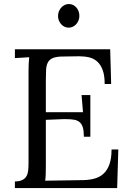

<svg xmlns="http://www.w3.org/2000/svg" viewBox="-20 -949 662 969"><path d="M211.4 -115.2Q211.4 -87.4 210.7 -68.6Q210 -49.8 208 -37.1L399.4 -40Q432.1 -40.5 458.5 -48.1Q484.9 -55.7 503.7 -73.5Q522.5 -91.3 532.7 -120.8Q543 -150.4 543 -194.8H577.1L571.3 0H55.2V-33.2Q79.1 -33.7 93 -40.8Q106.9 -47.9 113.8 -60.1Q120.6 -72.3 122.3 -89.1Q124 -106 124 -126.5V-155.8V-587.9Q124 -608.4 124.8 -626.7Q125.5 -645 127.4 -660.2L55.2 -655.8V-700.2H536.1L541 -524.9H508.3Q508.3 -567.9 498.3 -595.2Q488.3 -622.6 470.9 -638.2Q453.6 -653.8 430.2 -659.4Q406.7 -665 379.4 -665L287.1 -663.6Q259.3 -662.1 243.9 -654.8Q228.5 -647.5 221.2 -633.1Q213.9 -618.7 212.6 -596.7Q211.4 -574.7 211.4 -543.9V-382.8H398.9L391.6 -469.2H436V-258.8H403.3Q403.3 -288.1 398.2 -305.4Q393.1 -322.8 382.1 -332.3Q371.1 -341.8 354.2 -344.7Q337.4 -347.7 313.5 -347.7Q306.6 -347.7 299.3 -347.7Q292 -347.7 211.4 -344.2ZM380.6 -868.4Q380.6 -856.2 376.1 -845.4Q371.6 -834.6 364.2 -826.5Q356.7 -818.4 347.1 -813.9Q337.4 -809.4 326.5 -809.4Q315.7 -809.4 306 -813.9Q296.4 -818.4 288.9 -826.5Q281.5 -834.6 277.2 -845.4Q272.9 -856.2 272.9 -868.4Q272.9 -881 277.4 -892Q281.9 -903 289.4 -911.2Q296.8 -919.3 306.7 -924Q316.6 -928.7 327.5 -928.7Q338.7 -928.7 348.4 -924Q358.1 -919.3 365.3 -911.2Q372.5 -903 376.6 -892Q380.6 -881 380.6 -868.4Z"/></svg>

Font: Lora
Style: Regular
Weight: 400
Designer: Olga Karpushina, Alexei Vanyashin
Foundry: Cyreal (www.cyreal.org, a@cyreal.org)
Version: Version 1.014